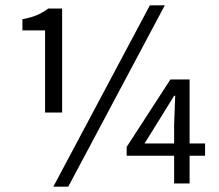

<svg xmlns="http://www.w3.org/2000/svg" viewBox="-20 -688 821 720"><path d="M149 -266V-574H64V-616Q97 -622 119 -631.5Q141 -641 161 -656H213V-266ZM180 12 542 -668H598L236 12ZM633 0V-104H455V-137L619 -390H691V-150H749V-104H691V0ZM522 -150H633V-220L637 -329H633L583 -248Z"/></svg>

Font: Source Sans Pro
Style: Regular
Weight: 400
Designer: Paul D. Hunt
Foundry: Adobe Systems Incorporated
Version: Version 2.021;PS 2.000;hotconv 1.0.86;makeotf.lib2.5.63406